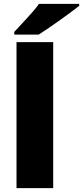

<svg xmlns="http://www.w3.org/2000/svg" viewBox="-20 -979 432 999"><path d="M256.8 0H65.9V-759.8H256.8ZM54.2 -798.8V-813Q129.4 -893.6 149.7 -917Q169.9 -940.4 183.1 -959H392.1V-948.7Q353 -917.5 284.7 -869.1Q216.3 -820.8 181.2 -798.8Z"/></svg>

Font: OpenSansExtrabold
Style: Regular
Weight: 800
Foundry: Ascender Corporation
Version: Version 1.10